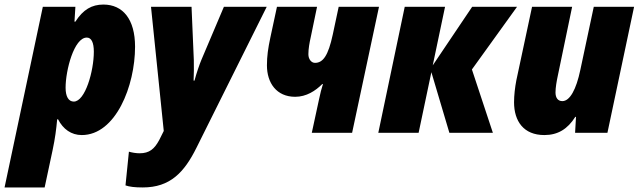

<svg xmlns="http://www.w3.org/2000/svg" viewBox="-72 -583 2804 843"><path d="M-52 240H124L159 76C170 24 175 -15 179 -59H183C205 -16 241 10 287 10C436 10 521 -206 521 -378C521 -499 467 -563 382 -563C331 -563 293 -541 259 -488H255L259 -553H116ZM252 -137C229 -137 216 -159 216 -198C216 -274 253 -418 309 -418C329 -418 340 -397 340 -356C340 -271 302 -137 252 -137Z M555 240C675 240 737 174 791 65L1099 -553H911L813 -322C804 -301 790 -260 782 -229H778C779 -258 780 -287 779 -319L769 -553H591L647 -8L627 32C606 71 584 90 541 90C525 90 508 87 494 83L479 231C496 237 519 240 555 240Z M1297 0H1474L1592 -553H1415L1389 -431C1369 -338 1346 -307 1311 -307C1295 -307 1282 -323 1282 -345C1282 -369 1287 -396 1292 -418L1320 -553H1144L1115 -418C1105 -371 1100 -336 1100 -296C1100 -219 1142 -158 1224 -158C1273 -158 1313 -184 1343 -214H1346C1340 -196 1334 -172 1329 -148Z M1589 0H1766L1822 -266L1901 0H2092L2000 -278L2198 -553H2001L1828 -296L1882 -553H1705Z M2318 10C2377 10 2420 -16 2454 -70H2457L2453 0H2595L2712 -553H2535L2476 -276C2458 -190 2430 -139 2397 -139C2378 -139 2367 -153 2367 -177C2367 -198 2372 -227 2377 -250L2440 -553H2264L2195 -230C2189 -199 2185 -164 2185 -134C2185 -51 2227 10 2318 10Z"/></svg>

Font: Noto Sans UI SemiCondensed Black
Style: Italic
Weight: 900
Width: 4
Italic angle: -372°
Designer: Monotype Design Team
Foundry: Monotype Imaging Inc.
Version: Version 1.901